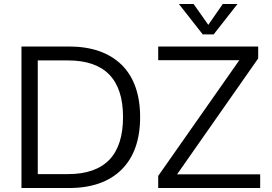

<svg xmlns="http://www.w3.org/2000/svg" viewBox="-20 -946 1367 966"><path d="M88 -712H327Q497 -712 592 -620Q685 -527 685 -357Q685 -186 592 -93Q498 0 327 0H88ZM322 -70Q460 -70 530 -142Q599 -214 599 -357Q599 -642 322 -642H170V-70ZM871 -69H1289V0H776V-61L1184 -643H776V-712H1279V-652ZM1101 -926H1175L1055 -773H1000L880 -926H954L1028 -821Z"/></svg>

Font: PRinguin Sans
Style: Regular
Weight: 400
Designer: Vernon Adams
Foundry: Vernon Adams
Version: ""